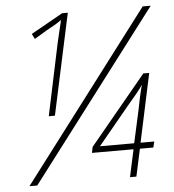

<svg xmlns="http://www.w3.org/2000/svg" viewBox="-52 -763 732 810"><g transform="rotate(-5 314.5 -357.5)"><path d="M40 0 582 -714H616L73 0ZM212 -595Q217 -618 223 -641.5Q229 -665 234 -687Q207 -668 172 -650L117 -617L106 -639L241 -715H265L173 -287H147ZM466 -1 491 -117H315L320 -142L560 -432H585L523 -142H581L575 -117H518L493 -1ZM351 -142H496L526 -278Q531 -305 537.5 -334.5Q544 -364 550 -385Q540 -370 522 -348Q504 -326 484 -303Z"/></g></svg>

Font: Noto Sans SemiCondensed Thin
Style: Italic
Weight: 100
Width: 4
Italic angle: -12°
Designer: Monotype Design Team
Foundry: Monotype Imaging Inc.
Version: Version 2.013; ttfautohint (v1.8.4.7-5d5b)